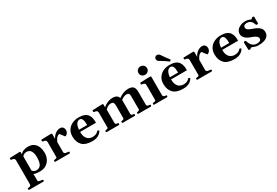

<svg xmlns="http://www.w3.org/2000/svg" viewBox="83 -2056 5129 3549"><g transform="rotate(-30 2647.5 -281.0)"><path d="M29.3 208Q21.5 208 17.1 200.7Q12.7 193.4 12.7 188Q12.7 176.8 16.4 173.8Q20 170.9 30.3 169.9Q42.5 168.5 56.2 165.5Q69.8 162.6 79.8 153.1Q89.8 143.6 89.8 122.6V-379.9Q89.8 -410.2 76.7 -420.9Q63.5 -431.6 46.4 -433.6Q29.3 -435.5 17.1 -439Q12.2 -441.4 8.8 -445.3Q5.4 -449.2 5.4 -458.5Q5.4 -464.4 8.3 -471.9Q11.2 -479.5 17.1 -480Q84.5 -482.9 140.4 -484.6Q196.3 -486.3 224.6 -486.8Q228.5 -486.8 233.4 -482.9Q238.3 -479 239.3 -467.3V-427.7Q264.2 -461.9 310.5 -478.5Q356.9 -495.1 399.4 -495.1Q480 -495.1 527.8 -459Q575.7 -422.9 596.9 -364.7Q618.2 -306.6 618.2 -240.7Q618.2 -175.3 590.8 -116.9Q563.5 -58.6 508.3 -22.2Q453.1 14.2 369.1 14.2Q337.9 14.2 304.7 10.3Q271.5 6.3 239.3 -4.4L242.2 42.5V138.7Q242.2 149.4 256.1 155.8Q270 162.1 290.5 165.3Q311 168.5 330.1 169.9Q346.2 171.9 346.2 188Q346.2 193.4 342 200.7Q337.9 208 329.6 208ZM321.8 -37.1Q372.1 -37.1 400.9 -62.7Q429.7 -88.4 441.7 -134.3Q453.6 -180.2 453.6 -240.7Q453.6 -294.4 441.9 -335.7Q430.2 -377 403.1 -400.6Q376 -424.3 329.6 -424.3Q307.1 -424.3 281 -413.1Q254.9 -401.9 242.2 -378.9V-80.1Q248.5 -65.9 273.7 -51.5Q298.8 -37.1 321.8 -37.1Z M707.5 0Q699.2 0 695.1 -7.3Q690.9 -14.6 690.9 -20Q690.9 -36.1 707 -38.1Q727.1 -39.6 745.4 -45.2Q763.7 -50.8 763.7 -64.5V-379.9Q763.7 -410.2 751 -421.4Q738.3 -432.6 721.2 -435.1Q704.1 -437.5 690.9 -440.9Q686 -443.4 682.6 -447.3Q679.2 -451.2 679.2 -460.4Q679.2 -466.3 682.4 -473.9Q685.5 -481.4 690.9 -481.9Q760.7 -484.9 814.2 -485.6Q867.7 -486.3 897.5 -486.8Q901.4 -486.8 906.2 -482.9Q911.1 -479 912.1 -467.3V-368.2Q925.8 -398.4 951.9 -427.7Q978 -457 1012.9 -476.1Q1047.9 -495.1 1087.4 -495.1Q1117.7 -495.1 1135.5 -482.2Q1153.3 -469.2 1161.4 -449Q1169.4 -428.7 1169.4 -406.2Q1169.4 -381.3 1158 -360.4Q1146.5 -339.4 1129.9 -326.4Q1113.3 -313.5 1097.7 -313.5L1026.4 -406.7Q1003.4 -406.7 982.4 -390.6Q961.4 -374.5 945.1 -349.6Q928.7 -324.7 918 -298.8V-80.6Q918 -62 932.1 -53.7Q946.3 -45.4 966.8 -42.7Q987.3 -40 1006.3 -38.1Q1016.6 -37.1 1020.3 -34.2Q1023.9 -31.2 1023.9 -20Q1023.9 -14.6 1019.8 -7.3Q1015.6 0 1007.3 0Z M1491.2 14.2Q1346.2 14.2 1278.8 -54.4Q1211.4 -123 1211.4 -245.1Q1211.4 -326.7 1249.3 -382.3Q1287.1 -438 1349.1 -466.6Q1411.1 -495.1 1483.4 -495.1Q1559.1 -495.1 1606.2 -475.1Q1653.3 -455.1 1678.5 -418Q1703.6 -380.9 1711.9 -329.1Q1714.8 -311.5 1715.6 -290Q1716.3 -268.6 1716.3 -248.5L1377.4 -248Q1377.4 -172.9 1400.9 -129.9Q1424.3 -86.9 1459.2 -69.1Q1494.1 -51.3 1528.3 -51.3Q1572.3 -51.3 1603 -62.7Q1633.8 -74.2 1657.2 -101.6Q1659.7 -104 1662.4 -106.9Q1665 -109.9 1669.9 -108.9L1691.4 -98.6Q1696.3 -96.7 1696.3 -92.8Q1696.3 -90.8 1695.6 -88.9Q1694.8 -86.9 1693.4 -84.5Q1668.5 -41 1618.4 -13.4Q1568.4 14.2 1491.2 14.2ZM1378.9 -293.5H1553.7Q1553.7 -378.4 1536.6 -416Q1519.5 -453.6 1481.9 -453.6Q1458 -453.6 1436 -437.7Q1414.1 -421.9 1398.9 -386.7Q1383.8 -351.6 1378.9 -293.5Z M1804.2 0Q1795.9 0 1791.7 -7.3Q1787.6 -14.6 1787.6 -20Q1787.6 -36.1 1803.7 -38.1Q1821.8 -39.6 1838.6 -45.2Q1855.5 -50.8 1855.5 -64.5V-379.9Q1855.5 -410.2 1842.3 -420.9Q1829.1 -431.6 1812 -433.6Q1794.9 -435.5 1782.7 -439Q1777.8 -441.4 1774.4 -445.3Q1771 -449.2 1771 -458.5Q1771 -464.4 1773.9 -471.9Q1776.9 -479.5 1782.7 -480Q1850.1 -482.9 1906 -484.6Q1961.9 -486.3 1990.2 -486.8Q1994.1 -486.8 1999 -482.9Q2003.9 -479 2004.9 -467.3V-412.6Q2015.1 -423.8 2045.2 -443.4Q2075.2 -462.9 2117.7 -479Q2160.2 -495.1 2208.5 -495.1Q2235.8 -495.1 2260.7 -489Q2285.6 -482.9 2305.2 -466.6Q2324.7 -450.2 2335.4 -419.9Q2351.6 -432.1 2382.1 -449.7Q2412.6 -467.3 2454.8 -481.2Q2497.1 -495.1 2547.4 -495.1Q2583.5 -495.1 2613.8 -483.9Q2644 -472.7 2662.1 -441.4Q2680.2 -410.2 2680.2 -349.6V-80.6Q2680.2 -59.6 2690.7 -51.3Q2701.2 -43 2715.6 -41.3Q2730 -39.6 2742.2 -38.1Q2750.5 -37.1 2754.4 -33.9Q2758.3 -30.8 2758.3 -20Q2758.3 -14.6 2754.2 -7.3Q2750 0 2741.7 0H2479.5Q2471.2 0 2467 -7.3Q2462.9 -14.6 2462.9 -20Q2462.9 -27.8 2465.8 -32.5Q2468.8 -37.1 2478 -38.1Q2493.7 -39.1 2509.3 -45.9Q2524.9 -52.7 2524.9 -64.5V-347.2Q2524.9 -359.4 2522.5 -376.7Q2520 -394 2508.1 -407.5Q2496.1 -420.9 2466.8 -420.9Q2428.7 -420.9 2397.7 -404.8Q2366.7 -388.7 2344.7 -370.6Q2345.2 -365.7 2345.5 -360.4Q2345.7 -355 2345.7 -349.6V-80.6Q2345.7 -59.6 2354 -51.3Q2362.3 -43 2374.5 -41.3Q2386.7 -39.6 2398.9 -38.1Q2407.2 -37.1 2411.1 -33.9Q2415 -30.8 2415 -20Q2415 -14.6 2410.9 -7.3Q2406.7 0 2398.4 0H2146Q2137.7 0 2133.5 -7.3Q2129.4 -14.6 2129.4 -20Q2129.4 -27.8 2132.3 -32.5Q2135.3 -37.1 2144.5 -38.1Q2160.2 -39.1 2177.7 -45.9Q2195.3 -52.7 2195.3 -64.5V-347.2Q2195.3 -359.4 2191.9 -376.7Q2188.5 -394 2175.3 -407.5Q2162.1 -420.9 2132.8 -420.9Q2101.6 -420.9 2079.1 -410.9Q2056.6 -400.9 2040.3 -386.7Q2023.9 -372.6 2009.8 -359.9V-80.6Q2009.8 -52.2 2025.6 -45.9Q2041.5 -39.6 2059.6 -38.1Q2069.8 -37.1 2073.5 -34.2Q2077.1 -31.2 2077.1 -20Q2077.1 -14.6 2073 -7.3Q2068.8 0 2060.5 0Z M2816.9 0Q2808.6 0 2804.4 -7.3Q2800.3 -14.6 2800.3 -20Q2800.3 -36.6 2816.4 -38.1Q2834.5 -39.6 2853.5 -45.2Q2872.6 -50.8 2872.6 -64.5L2873 -379.9Q2873 -410.2 2860.4 -420.9Q2847.7 -431.6 2830.6 -433.6Q2813.5 -435.5 2800.3 -439Q2795.4 -441.4 2792 -445.3Q2788.6 -449.2 2788.6 -458.5Q2788.6 -464.4 2791.5 -471.9Q2794.4 -479.5 2800.3 -480Q2870.1 -484.4 2926.5 -485.6Q2982.9 -486.8 3012.7 -486.8Q3016.6 -486.8 3022 -482.9Q3027.3 -479 3027.3 -467.3V-80.6Q3027.3 -62 3037.4 -53.5Q3047.4 -44.9 3061.3 -42.2Q3075.2 -39.6 3086.9 -38.1Q3097.2 -37.1 3100.8 -34.2Q3104.5 -31.2 3104.5 -20Q3104.5 -14.6 3100.3 -7.3Q3096.2 0 3087.9 0ZM2946.8 -561.5Q2908.7 -561.5 2881.8 -586.4Q2855 -611.3 2855 -650.9Q2855 -690.4 2881.8 -715.6Q2908.7 -740.7 2946.8 -740.7Q2984.4 -740.7 3011.5 -715.6Q3038.6 -690.4 3038.6 -650.9Q3038.6 -611.3 3011.5 -586.4Q2984.4 -561.5 2946.8 -561.5Z M3432.1 14.2Q3287.1 14.2 3219.7 -54.4Q3152.3 -123 3152.3 -245.1Q3152.3 -326.7 3190.2 -382.3Q3228 -438 3290 -466.6Q3352.1 -495.1 3424.3 -495.1Q3500 -495.1 3547.1 -475.1Q3594.2 -455.1 3619.4 -418Q3644.5 -380.9 3652.8 -329.1Q3655.8 -311.5 3656.5 -290Q3657.2 -268.6 3657.2 -248.5L3318.4 -248Q3318.4 -172.9 3341.8 -129.9Q3365.2 -86.9 3400.1 -69.1Q3435.1 -51.3 3469.2 -51.3Q3513.2 -51.3 3543.9 -62.7Q3574.7 -74.2 3598.1 -101.6Q3600.6 -104 3603.3 -106.9Q3606 -109.9 3610.8 -108.9L3632.3 -98.6Q3637.2 -96.7 3637.2 -92.8Q3637.2 -90.8 3636.5 -88.9Q3635.7 -86.9 3634.3 -84.5Q3609.4 -41 3559.3 -13.4Q3509.3 14.2 3432.1 14.2ZM3319.8 -293.5H3494.6Q3494.6 -378.4 3477.5 -416Q3460.4 -453.6 3422.9 -453.6Q3398.9 -453.6 3377 -437.7Q3355 -421.9 3339.8 -386.7Q3324.7 -351.6 3319.8 -293.5ZM3468.3 -542.5Q3393.6 -598.6 3340.3 -629.2Q3287.1 -659.7 3275.4 -670.4Q3268.1 -677.2 3263.7 -688.7Q3259.3 -700.2 3259.3 -712.9Q3259.3 -723.6 3262.9 -734.4Q3266.6 -745.1 3274.9 -753.9Q3290.5 -770 3314.5 -770Q3328.6 -770 3341.3 -764.9Q3354 -759.8 3361.8 -752.4Q3373 -741.7 3406.2 -690.9Q3439.5 -640.1 3495.6 -570.8Z M3740.2 0Q3731.9 0 3727.8 -7.3Q3723.6 -14.6 3723.6 -20Q3723.6 -36.1 3739.7 -38.1Q3759.8 -39.6 3778.1 -45.2Q3796.4 -50.8 3796.4 -64.5V-379.9Q3796.4 -410.2 3783.7 -421.4Q3771 -432.6 3753.9 -435.1Q3736.8 -437.5 3723.6 -440.9Q3718.8 -443.4 3715.3 -447.3Q3711.9 -451.2 3711.9 -460.4Q3711.9 -466.3 3715.1 -473.9Q3718.3 -481.4 3723.6 -481.9Q3793.5 -484.9 3846.9 -485.6Q3900.4 -486.3 3930.2 -486.8Q3934.1 -486.8 3939 -482.9Q3943.8 -479 3944.8 -467.3V-368.2Q3958.5 -398.4 3984.6 -427.7Q4010.7 -457 4045.7 -476.1Q4080.6 -495.1 4120.1 -495.1Q4150.4 -495.1 4168.2 -482.2Q4186 -469.2 4194.1 -449Q4202.1 -428.7 4202.1 -406.2Q4202.1 -381.3 4190.7 -360.4Q4179.2 -339.4 4162.6 -326.4Q4146 -313.5 4130.4 -313.5L4059.1 -406.7Q4036.1 -406.7 4015.1 -390.6Q3994.1 -374.5 3977.8 -349.6Q3961.4 -324.7 3950.7 -298.8V-80.6Q3950.7 -62 3964.8 -53.7Q3979 -45.4 3999.5 -42.7Q4020 -40 4039.1 -38.1Q4049.3 -37.1 4053 -34.2Q4056.6 -31.2 4056.6 -20Q4056.6 -14.6 4052.5 -7.3Q4048.3 0 4040 0Z M4523.9 14.2Q4378.9 14.2 4311.5 -54.4Q4244.1 -123 4244.1 -245.1Q4244.1 -326.7 4282 -382.3Q4319.8 -438 4381.8 -466.6Q4443.8 -495.1 4516.1 -495.1Q4591.8 -495.1 4638.9 -475.1Q4686 -455.1 4711.2 -418Q4736.3 -380.9 4744.6 -329.1Q4747.6 -311.5 4748.3 -290Q4749 -268.6 4749 -248.5L4410.2 -248Q4410.2 -172.9 4433.6 -129.9Q4457 -86.9 4491.9 -69.1Q4526.9 -51.3 4561 -51.3Q4605 -51.3 4635.7 -62.7Q4666.5 -74.2 4689.9 -101.6Q4692.4 -104 4695.1 -106.9Q4697.8 -109.9 4702.6 -108.9L4724.1 -98.6Q4729 -96.7 4729 -92.8Q4729 -90.8 4728.3 -88.9Q4727.5 -86.9 4726.1 -84.5Q4701.2 -41 4651.1 -13.4Q4601.1 14.2 4523.9 14.2ZM4411.6 -293.5H4586.4Q4586.4 -378.4 4569.3 -416Q4552.2 -453.6 4514.6 -453.6Q4490.7 -453.6 4468.8 -437.7Q4446.8 -421.9 4431.6 -386.7Q4416.5 -351.6 4411.6 -293.5Z M5035.2 14.6Q4994.1 14.6 4961.9 3.2Q4929.7 -8.3 4916.5 -14.6Q4908.7 -18.6 4901.4 -18.6Q4888.2 -18.6 4883.5 -13.2Q4878.9 -7.8 4874 -2.4Q4869.1 2.9 4855 2.9Q4845.7 2.9 4837.9 -1.2Q4830.1 -5.4 4830.1 -11.7Q4830.1 -17.6 4829.3 -37.1Q4828.6 -56.6 4827.9 -81.1Q4827.1 -105.5 4826.4 -127.2Q4825.7 -148.9 4825.7 -159.2Q4825.7 -170.4 4833.7 -175.3Q4841.8 -180.2 4851.1 -180.2Q4870.6 -180.2 4873.5 -169.4Q4876.5 -158.7 4881.6 -144.3Q4886.7 -129.9 4898.4 -105.5Q4905.3 -91.8 4921.4 -73.2Q4937.5 -54.7 4964.4 -40.8Q4991.2 -26.9 5029.3 -26.9Q5069.8 -26.9 5093.3 -40.8Q5116.7 -54.7 5116.7 -82.5Q5116.7 -104.5 5103.8 -121.6Q5090.8 -138.7 5059.6 -155Q5028.3 -171.4 4972.7 -190.9Q4941.4 -202.1 4909.9 -221.4Q4878.4 -240.7 4857.2 -270.8Q4835.9 -300.8 4835.9 -343.3Q4835.9 -386.2 4863.3 -420.4Q4890.6 -454.6 4937.5 -474.9Q4984.4 -495.1 5043.5 -495.1Q5089.8 -495.1 5119.6 -481.9Q5149.4 -468.8 5160.2 -468.8Q5170.9 -468.8 5172.6 -474.1Q5174.3 -479.5 5177.2 -484.9Q5180.2 -490.2 5187 -492.7Q5193.8 -495.1 5201.2 -495.1Q5211.9 -495.1 5220.5 -490.7Q5229 -486.3 5229 -478Q5229 -473.6 5228.3 -454.1Q5227.5 -434.6 5227.5 -411.6Q5227.5 -397.5 5228.8 -383.3Q5230 -369.1 5230 -357.9Q5230 -343.3 5222.2 -337.2Q5214.4 -331.1 5204.1 -331.1Q5186 -331.1 5182.6 -340.8Q5175.8 -361.8 5162.4 -387.9Q5148.9 -414.1 5122.3 -433.6Q5095.7 -453.1 5049.3 -453.1Q5033.7 -453.1 5016.8 -448.5Q5000 -443.8 4988.5 -432.1Q4977.1 -420.4 4977.1 -399.4Q4977.1 -365.7 5003.9 -345.5Q5030.8 -325.2 5087.4 -306.6Q5133.3 -291.5 5174.3 -270Q5215.3 -248.5 5241.2 -216.3Q5267.1 -184.1 5267.1 -136.2Q5267.1 -62.5 5207.3 -23.9Q5147.5 14.6 5035.2 14.6Z"/></g></svg>

Font: Gelasio
Style: Bold
Weight: 700
Designer: Eben Sorkin
Foundry: Eben Sorkin
Version: Version 1.008